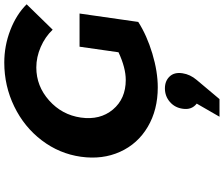

<svg xmlns="http://www.w3.org/2000/svg" viewBox="-94 -652 1041 893"><g transform="rotate(-90 426.5 -205.5)"><path d="M144 -350.1Q158.2 -450.2 220.2 -531.7Q282.2 -613.3 377.7 -659.7Q473.1 -706.1 582 -706.1Q660.2 -706.1 732.9 -678Q805.7 -649.9 853 -602.1L734.9 -481Q701.7 -516.1 654.5 -536.6Q607.4 -557.1 559.1 -557.1Q472.7 -557.1 405.8 -497.6Q338.9 -438 326.2 -350.1Q313.5 -260.7 363.5 -200.9Q413.6 -141.1 501 -141.1Q557.6 -141.1 629.9 -174.8L655.8 -356H810.1L771 -83Q708.5 -43 624.3 -17.6Q540 7.8 466.8 7.8Q361.8 7.8 283 -38.8Q204.1 -85.4 167 -167.5Q129.9 -249.5 144 -350.1ZM330.1 294.9 391.1 189Q360.8 165.5 367.2 124Q372.1 87.4 398.9 64.2Q425.8 41 461.9 41Q496.6 41 517.3 63Q538.1 85 532.2 123Q526.9 158.7 501 189L412.1 294.9Z"/></g></svg>

Font: Trueno
Style: Bold Italic
Weight: 700
Designer: Julieta Ulanovsky
Foundry: Julieta Ulanovsky
Version: Version 3.001b | FøM Fix